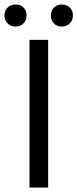

<svg xmlns="http://www.w3.org/2000/svg" viewBox="-41 -833 344 853"><path d="M90 0V-656H173V0ZM28 -715Q7 -715 -7 -729Q-21 -743 -21 -764Q-21 -786 -7 -799.5Q7 -813 28 -813Q50 -813 63.5 -799.5Q77 -786 77 -764Q77 -743 63.5 -729Q50 -715 28 -715ZM234 -715Q212 -715 198.5 -729Q185 -743 185 -764Q185 -786 198.5 -799.5Q212 -813 234 -813Q255 -813 269 -799.5Q283 -786 283 -764Q283 -743 269 -729Q255 -715 234 -715Z"/></svg>

Font: CV Source Sans
Style: Regular
Weight: 400
Designer: Paul D. Hunt
Foundry: Adobe Systems Incorporated
Version: Version 3.001